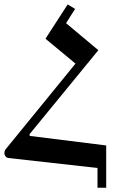

<svg xmlns="http://www.w3.org/2000/svg" viewBox="-20 -793 577 874"><path d="M463.4 61.5H423.8V-28.3L18.6 -73.7Q10.3 -74.7 5.1 -81.3Q0 -87.9 0 -96.7Q0 -106 6.3 -114.3L323.7 -503.4L187 -616.7L288.1 -772.9L321.8 -752.4L280.8 -687.5L427.7 -564.5L115.7 -183.6Q114.3 -182.1 114.3 -179.7Q114.3 -174.3 119.1 -173.8L463.4 -130.9Z"/></svg>

Font: Arian Grqi
Style: Italic
Weight: 400
Italic angle: -15°
Designer: Ruben Hakobyan (Tarumian)
Foundry: Ruben Hakobyan (Tarumian)
Version: Version 1.002